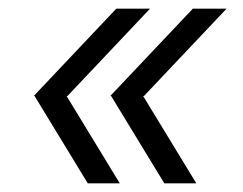

<svg xmlns="http://www.w3.org/2000/svg" viewBox="-20 -520 562 444"><path d="M360 -96 237 -298H235L426 -500H504L313 -298H311L434 -96ZM183 -96 60 -298H58L249 -500H327L136 -298H134L257 -96Z"/></svg>

Font: Figtree Light
Style: Italic
Weight: 300
Italic angle: -9.5°
Foundry: Erik Kennedy
Version: Version 2.001; ttfautohint (v1.8.4.7-5d5b);gftools[0.9.27]